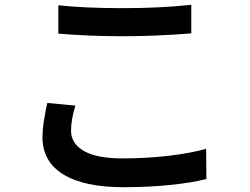

<svg xmlns="http://www.w3.org/2000/svg" viewBox="-20 -742 1040 800"><path d="M493 -708Q649 -708 777 -722V-603Q628 -591 493 -591Q349 -591 223 -602V-720Q333 -708 493 -708ZM276 -197Q276 -144 329.5 -113Q383 -82 491 -82Q591 -82 683.5 -93Q776 -104 839 -122L840 4Q776 20 686 29Q596 38 495 38Q330 38 243.5 -15.5Q157 -69 157 -170Q157 -202 161.5 -230.5Q166 -259 170.5 -282Q175 -305 177 -313L294 -302Q276 -243 276 -197Z"/></svg>

Font: Merged Yaku Han JP SemiBold
Style: Regular
Weight: 600
Designer: Ryoko NISHIZUKA 西塚涼子 (kana, bopomofo & ideographs); Paul D. Hunt (Latin, Greek & Cyrillic); Sandoll Communications 산돌커뮤니
Foundry: Adobe
Version: Version 2.004